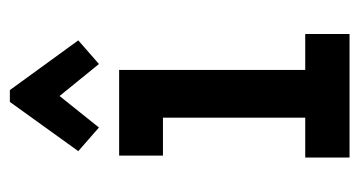

<svg xmlns="http://www.w3.org/2000/svg" viewBox="-190 -540 730 390"><g transform="rotate(-90 175.0 -345.0)"><path d="M50 0V-90H131V-379H54V-468H228V-90H301V0ZM111 -509 63 -551 163 -690H187L288 -551L240 -509L175 -589Z"/></g></svg>

Font: Inconsolata ExtraCondensed ExtraBold
Style: Regular
Weight: 800
Width: 2
Monospace: yes
Designer: Raph Levien, Cyreal, Brenton Simpson
Foundry: Raph Levien, Cyreal, Google
Version: Version 3.001; ttfautohint (v1.8.2.53-6de2)